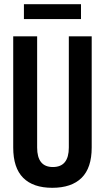

<svg xmlns="http://www.w3.org/2000/svg" viewBox="-20 -883 500 915"><path d="M229 12Q138 12 90.5 -35.5Q43 -83 43 -180V-710H157V-180Q157 -87 232 -87Q308 -87 308 -180V-710H417V-180Q417 -83 369 -35.5Q321 12 229 12ZM94 -792V-863H366V-792Z"/></svg>

Font: Special Gothic Condensed One
Style: Regular
Weight: 400
Designer: Alistair McCready
Foundry: Monolith
Version: Version 1.010; ttfautohint (v1.8.4.7-5d5b)